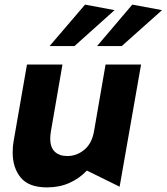

<svg xmlns="http://www.w3.org/2000/svg" viewBox="-20 -802 723 833"><path d="M35 -140Q35 -74 70 -31.5Q105 11 184 11Q238 11 281.5 -8.5Q325 -28 357 -62L499 8L592 -522H438L388 -233Q379 -180 346 -152.5Q313 -125 272 -125Q238 -125 218 -143.5Q198 -162 198 -201Q198 -215 201 -233L251 -522H97L39 -189Q35 -168 35 -140ZM477 -758 349 -782 195 -602H303ZM683 -758 554 -782 401 -602H508Z"/></svg>

Font: Geom Bold
Style: Bold Italic
Weight: 700
Italic angle: -10°
Version: Version 1.102